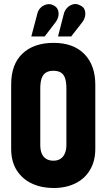

<svg xmlns="http://www.w3.org/2000/svg" viewBox="-20 -932 535 963"><path d="M259 -821Q269 -834 272.5 -850Q276 -866 271 -881Q266 -896 249 -905Q232 -914 214.5 -910Q197 -906 184.5 -894Q172 -882 168 -866L137 -749H204ZM393 -821Q403 -834 406.5 -850Q410 -866 405 -881.5Q400 -897 382 -905Q364 -915 347 -910.5Q330 -906 318 -894Q306 -882 301 -866L271 -749H337ZM36 -508V-186Q36 -121 64.5 -77Q93 -33 141 -11Q189 11 248 11Q311 11 358.5 -12.5Q406 -36 432 -80.5Q458 -125 458 -186V-507Q458 -605 403 -661Q348 -717 249 -717Q150 -717 93 -663.5Q36 -610 36 -508ZM182 -205V-487Q182 -520 189 -539.5Q196 -559 210.5 -568Q225 -577 247 -577Q271 -577 285.5 -568Q300 -559 306.5 -539.5Q313 -520 313 -488V-205Q313 -181 305.5 -163Q298 -145 283.5 -135.5Q269 -126 248 -126Q227 -126 212 -135Q197 -144 189.5 -161.5Q182 -179 182 -205Z"/></svg>

Font: Advent Pro ExtraBold
Style: Regular
Weight: 800
Designer: VivaRado, Andreas Kalpakidis
Foundry: VivaRado, Andreas Kalpakidis
Version: Version 3.000